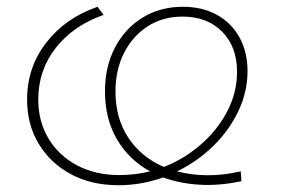

<svg xmlns="http://www.w3.org/2000/svg" viewBox="-20 -543 836 567"><path d="M330 4Q250 4 189.5 -28.5Q129 -61 94.5 -118Q60 -175 60 -249Q60 -344 116.5 -417Q173 -490 268 -523L286 -499Q197 -468 145 -402Q93 -336 93 -249Q93 -184 123.5 -133.5Q154 -83 208 -54.5Q262 -26 333 -26Q379 -26 423 -37Q361 -71 325.5 -131.5Q290 -192 290 -273Q290 -346 319.5 -402.5Q349 -459 401 -491Q453 -523 520 -523Q577 -523 620 -499.5Q663 -476 687 -433Q711 -390 711 -333Q711 -272 684 -215Q657 -158 610 -112Q563 -66 503 -37Q544 -26 591.5 -25.5Q639 -25 691 -37L693 -8Q628 6 569.5 2.5Q511 -1 462 -19Q397 4 330 4ZM464 -50Q525 -74 574 -117Q623 -160 651.5 -215Q680 -270 680 -331Q680 -405 636 -449.5Q592 -494 519 -494Q461 -494 416.5 -465.5Q372 -437 346.5 -387Q321 -337 321 -273Q321 -193 359.5 -135.5Q398 -78 464 -50Z"/></svg>

Font: Montserrat ExtraLight
Style: Italic
Weight: 200
Italic angle: -11.3°
Designer: Julieta Ulanovsky
Foundry: Julieta Ulanovsky
Version: Version 9.000; ttfautohint (v1.8.4.7-5d5b)